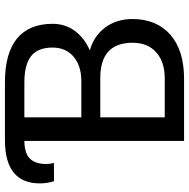

<svg xmlns="http://www.w3.org/2000/svg" viewBox="-14 -736 751 762"><g transform="rotate(-90 361.0 -355.5)"><path d="M182.1 0V-633.8Q133.3 -633.3 112.1 -611.8Q90.8 -590.3 90.8 -548.8Q90.8 -529.8 95.2 -516.6L22.5 -516.1Q13.7 -542.5 13.7 -572.3Q13.7 -710.9 185.5 -710.9H414.6Q530.3 -710.9 588.6 -663.1Q647 -615.2 647 -521.5Q647 -471.7 618.7 -433.3Q590.3 -395 541.5 -374Q599.1 -357.9 632.6 -312.7Q666 -267.6 666 -205.1Q666 -109.4 604 -54.7Q542 0 428.7 0ZM275.9 -332.5V-76.7H430.7Q496.1 -76.7 533.9 -110.6Q571.8 -144.5 571.8 -204.1Q571.8 -332.5 432.1 -332.5ZM275.9 -407.7H423.3Q482.4 -408.7 517.6 -439.5Q552.7 -470.2 552.7 -522Q552.7 -580.6 518.6 -607.2Q484.4 -633.8 414.6 -633.8H275.9Z"/></g></svg>

Font: Roboto
Style: Regular
Weight: 400
Designer: Google
Version: Version 2.001047; 2015